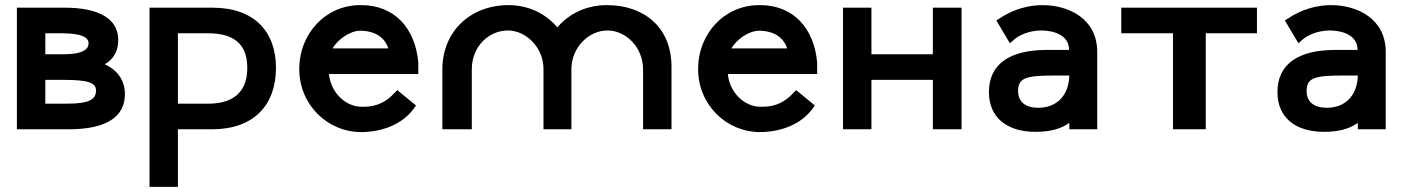

<svg xmlns="http://www.w3.org/2000/svg" viewBox="-20 -505 5485 750"><path d="M46 0H248C394 0 468 -47 468 -138C468 -191 438 -232 389 -254C424 -273 442 -307 442 -349C442 -430 369 -475 233 -475H46ZM227 -375C308 -374 326 -355 326 -336C326 -314 306 -293 228 -293H157V-375ZM230 -193C323 -193 355 -182 355 -152C355 -118 332 -100 241 -100H157V-193Z M564 -475V225H675V0H808C972 0 1058 -95 1058 -240C1058 -381 974 -475 810 -475ZM675 -100V-375H793C886 -375 946 -339 946 -240C946 -141 886 -100 793 -100Z M1279 -316C1299 -350 1346 -385 1388 -385C1413 -385 1476 -379 1497 -316ZM1532 -153 1521 -142C1491 -109 1454 -88 1401 -88H1393C1329 -88 1272 -144 1265 -216H1614V-261C1602 -396 1520 -485 1391 -485H1387C1253 -485 1149 -375 1149 -235C1149 -98 1257 11 1392 11C1475 10 1551 -20 1595 -79L1605 -93Z M1708 -234V0H1823V-234C1823 -324 1890 -386 1964 -386C2035 -386 2103 -319 2103 -236V0H2212V-234C2212 -320 2280 -386 2353 -386C2425 -386 2492 -320 2492 -234V0H2603V-244C2603 -401 2493 -485 2351 -485C2271 -485 2203 -452 2157 -398C2114 -450 2046 -485 1967 -485C1816 -485 1708 -381 1708 -234Z M2837 -316C2857 -350 2904 -385 2946 -385C2971 -385 3034 -379 3055 -316ZM3090 -153 3079 -142C3049 -109 3012 -88 2959 -88H2951C2887 -88 2830 -144 2823 -216H3172V-261C3160 -396 3078 -485 2949 -485H2945C2811 -485 2707 -375 2707 -235C2707 -98 2815 11 2950 11C3033 10 3109 -20 3153 -79L3163 -93Z M3273 0H3384V-193H3624V0H3736V-475H3624V-293H3384V-475H3273Z M4157 -210C4155 -131 4107 -84 4036 -84C3986 -84 3957 -107 3957 -149C3957 -201 3987 -210 4100 -210ZM4266 -302C4266 -432 4155 -485 4052 -485C4000 -485 3940 -470 3886 -434L3872 -425L3925 -336L3942 -351C3957 -364 3993 -385 4046 -386C4095 -386 4156 -369 4156 -310H4070C3924 -310 3843 -255 3843 -145C3843 -47 3912 10 4025 10C4083 10 4125 -2 4157 -25V0H4266Z M4360 -375H4562V0H4690V-375H4890V-475H4360Z M5284 -210C5282 -131 5234 -84 5163 -84C5113 -84 5084 -107 5084 -149C5084 -201 5114 -210 5227 -210ZM5393 -302C5393 -432 5282 -485 5179 -485C5127 -485 5067 -470 5013 -434L4999 -425L5052 -336L5069 -351C5084 -364 5120 -385 5173 -386C5222 -386 5283 -369 5283 -310H5197C5051 -310 4970 -255 4970 -145C4970 -47 5039 10 5152 10C5210 10 5252 -2 5284 -25V0H5393Z"/></svg>

Font: Mint Spirit No2
Style: Bold
Weight: 700
Designer: HARENDAL Hirwen
Foundry: Arkandis Digital Foundry.
Version: Version 1.004;FFEdit